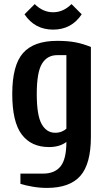

<svg xmlns="http://www.w3.org/2000/svg" viewBox="-20 -710 530 940"><path d="M100 -640 150 -690Q190 -650 240 -650Q290 -650 330 -690L380 -640Q330 -565 240 -565Q150 -565 100 -640ZM80 190V140H190Q248 140 276.5 104.5Q305 69 305 -15Q272 10 220 10Q133 10 86.5 -51.5Q40 -113 40 -250Q40 -390 92.5 -450Q145 -510 260 -510Q311 -510 348.5 -503Q386 -496 425 -480V-40Q425 93 373 151.5Q321 210 210 210Q175 210 140 204Q105 198 80 190ZM305 -80V-440H260Q211 -440 185.5 -398Q160 -356 160 -250Q160 -145 184 -102.5Q208 -60 250 -60Q268 -60 282.5 -66Q297 -72 305 -80Z"/></svg>

Font: Cuprum
Style: Bold
Weight: 700
Designer: Jovanny Lemonad
Foundry: Jovanny Lemonad
Version: Version 2.000